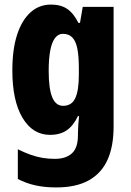

<svg xmlns="http://www.w3.org/2000/svg" viewBox="-20 -580 571 840"><path d="M203 -560Q246 -560 274 -541Q302 -522 323 -480H330L342 -550H477V-26Q477 60 450.5 119Q424 178 368.5 209Q313 240 226 240Q176 240 135 231Q94 222 58 203V73Q86 87 112.5 96.5Q139 106 165 110.5Q191 115 220 115Q268 115 294.5 91Q321 67 321 12V3Q321 -13 322.5 -34Q324 -55 326 -72H321Q301 -30 272 -10Q243 10 199 10Q123 10 78.5 -64.5Q34 -139 34 -272Q34 -363 54.5 -427Q75 -491 113 -525.5Q151 -560 203 -560ZM255 -432Q235 -432 221 -414Q207 -396 200 -360Q193 -324 193 -270Q193 -192 208.5 -154.5Q224 -117 256 -117Q274 -117 287.5 -125Q301 -133 309 -150Q317 -167 321 -192.5Q325 -218 325 -254V-280Q325 -333 318.5 -366.5Q312 -400 296.5 -416Q281 -432 255 -432Z"/></svg>

Font: Noto Sans Display Condensed ExtraBold
Style: Regular
Weight: 800
Width: 3
Designer: Monotype Design Team
Foundry: Monotype Imaging Inc.
Version: Version 2.003